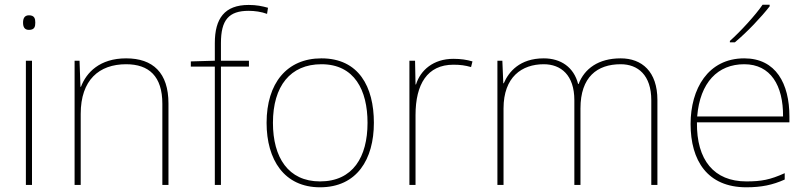

<svg xmlns="http://www.w3.org/2000/svg" viewBox="-20 -879 3436 816"><path d="M103 -814C83 -814 78 -799 78 -783C78 -766 83 -752 103 -752C127 -752 130 -766 130 -783C130 -799 127 -814 103 -814ZM116 -621H90V-93H116Z M516 -631C404 -631 347 -571 324 -510H322L318 -621H297V-93H323V-395C323 -539 401 -606 516 -606C613 -606 670 -555 670 -438V-93H696V-439C696 -570 630 -631 516 -631Z M1038 -596V-621H919V-696C919 -794 952 -833 1037 -833C1062 -833 1091 -829 1115 -820L1119 -846C1094 -853 1070 -858 1037 -858C934 -858 893 -800 893 -696V-621L791 -618V-596H893V-93H919V-596Z M1569 -357C1569 -510 1505 -631 1346 -631C1199 -631 1113 -525 1113 -357C1113 -200 1188 -83 1340 -83C1497 -83 1569 -202 1569 -357ZM1140 -357C1140 -513 1214 -606 1346 -606C1487 -606 1542 -495 1542 -357C1542 -212 1480 -108 1340 -108C1205 -108 1140 -210 1140 -357Z M1907 -629C1822 -629 1767 -581 1748 -520H1746L1744 -621H1720V-93H1746V-390C1746 -521 1796 -604 1907 -604C1937 -604 1957 -601 1982 -594L1988 -618C1964 -625 1939 -629 1907 -629Z M2618 -631C2523 -631 2464 -587 2439 -522H2437C2419 -593 2364 -631 2291 -631C2189 -631 2142 -574 2121 -525H2119L2115 -621H2094V-93H2120V-418C2120 -552 2198 -606 2291 -606C2364 -606 2421 -560 2421 -453V-93H2447V-418C2447 -552 2518 -606 2618 -606C2691 -606 2748 -560 2748 -453V-93H2774V-454C2774 -575 2708 -631 2618 -631Z M3251 -852V-859H3221C3192 -816 3127 -745 3082 -705V-699H3103C3156 -743 3216 -807 3251 -852ZM3143 -631C2989 -631 2915 -501 2915 -352C2915 -197 2986 -83 3152 -83C3216 -83 3264 -93 3315 -116V-143C3253 -115 3216 -108 3152 -108C3015 -108 2940 -198 2942 -359H3335V-384C3335 -523 3278 -631 3143 -631ZM3143 -606C3255 -606 3309 -516 3308 -384H2943C2955 -529 3031 -606 3143 -606Z"/></svg>

Font: Noto Sans Kannada UI Thin
Style: Regular
Weight: 100
Designer: Jelle Bosma - Monotype Design Team
Foundry: Monotype Imaging Inc.
Version: Version 2.005